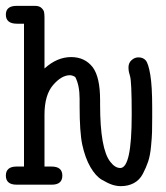

<svg xmlns="http://www.w3.org/2000/svg" viewBox="-21 -631 566 656"><path d="M36 -62H61V-550H37Q-1 -550 -1 -581Q-1 -611 36 -611H98Q113 -611 120.5 -604Q128 -597 129.5 -590Q131 -583 131 -571V-397Q174 -436 222 -436Q269 -436 296 -401Q321 -367 321 -289V-274Q321 -122 356 -78Q372 -57 390 -57Q429 -57 429 -238V-244Q429 -298 427.5 -330Q426 -362 423.5 -370Q421 -378 419.5 -385Q418 -392 418 -401Q418 -416 428.5 -425.5Q439 -435 452 -435Q468 -435 477 -424.5Q486 -414 492.5 -375.5Q499 -337 499 -264V-229Q499 -199 498.5 -180.5Q498 -162 495 -130.5Q492 -99 485 -78.5Q478 -58 467 -37Q456 -16 436.5 -5.5Q417 5 392 5Q378 5 363.5 0.5Q349 -4 327.5 -16.5Q306 -29 288 -60Q270 -91 260 -137Q251 -180 251 -268V-293Q251 -340 236 -368Q226 -374 218 -374Q189 -374 160 -340Q131 -306 131 -239V-62H155Q192 -62 192 -31Q192 0 156 0H36Q-1 0 -1 -31Q-1 -62 36 -62Z"/></svg>

Font: CMU Typewriter Text
Style: Regular
Weight: 500
Monospace: yes
Version: Version 0.7.0